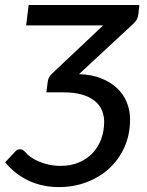

<svg xmlns="http://www.w3.org/2000/svg" viewBox="-22 -737 586 764"><path d="M0 0ZM532.5 -717 528.5 -680.5Q527.5 -671.5 523.5 -662Q519.5 -652.5 508.5 -642.5L292.5 -442Q342 -440.5 380 -425.5Q418 -410.5 443.8 -386.2Q469.5 -362 482.5 -330Q495.5 -298 495.5 -262.5Q495.5 -200.5 472.8 -150.5Q450 -100.5 411.2 -65.5Q372.5 -30.5 321.2 -11.5Q270 7.5 212.5 7.5Q148 7.5 93.5 -17.5Q39 -42.5 -1.5 -91L39.5 -135Q45 -141 49.5 -142Q54 -143 57.5 -143Q63 -143 67.2 -141Q71.5 -139 79 -131.5Q86 -122.5 99.2 -112.8Q112.5 -103 130.5 -95.2Q148.5 -87.5 170.8 -82.2Q193 -77 218.5 -77Q261 -77 293.5 -91.2Q326 -105.5 348 -129.5Q370 -153.5 381.2 -185.2Q392.5 -217 392.5 -252.5Q392.5 -276.5 383.5 -298Q374.5 -319.5 355.2 -335.2Q336 -351 305.5 -360.2Q275 -369.5 232 -369.5H162.5L168 -412Q169 -420.5 173 -428.8Q177 -437 186 -445L388.5 -636H82L92 -717Z"/></svg>

Font: Lato Medium
Style: Italic
Weight: 500
Italic angle: -7°
Designer: Lukasz Dziedzic
Foundry: tyPoland Lukasz Dziedzic
Version: Version 2.006; 2014-01-15